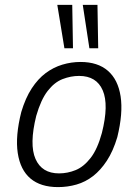

<svg xmlns="http://www.w3.org/2000/svg" viewBox="-20 -756 564 784"><path d="M217 8Q146 8 104.5 -27Q63 -62 52.5 -131Q42 -200 67 -299Q84 -356 109.5 -395Q135 -434 166.5 -457.5Q198 -481 234.5 -492Q271 -503 309 -503Q379 -503 420.5 -467Q462 -431 472.5 -362.5Q483 -294 459 -196Q442 -139 416.5 -100Q391 -61 360 -37Q329 -13 292.5 -2.5Q256 8 217 8ZM221 -48Q256 -48 289 -61.5Q322 -75 350 -111Q378 -147 396 -213Q425 -328 399.5 -387Q374 -446 303 -446Q269 -446 235.5 -433Q202 -420 174.5 -384.5Q147 -349 128 -283Q99 -166 125 -107Q151 -48 221 -48ZM345 -559 318 -736H378L381 -559ZM243 -559 214 -736H275L278 -559Z"/></svg>

Font: Nunito Sans 7pt Condensed Light
Style: Italic
Weight: 300
Width: 3
Italic angle: -9°
Designer: Vernon Adams
Foundry: Vernon Adams
Version: Version 3.101;gftools[0.9.27]